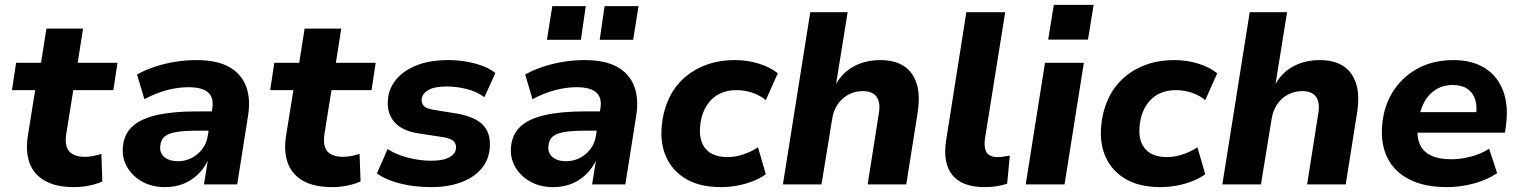

<svg xmlns="http://www.w3.org/2000/svg" viewBox="-20 -755 6227 786"><path d="M283 11Q209 11 163.5 -15Q118 -41 101 -88Q84 -135 94 -199L124 -386H29L46 -498H148L170 -638H320L298 -498H461L444 -386H280L251 -205Q244 -156 264 -134.5Q284 -113 328 -113Q345 -113 362 -116.5Q379 -120 395 -125L399 -12Q374 -1 344 5Q314 11 283 11Z M655 11Q602 11 562 -11.5Q522 -34 500.5 -71Q479 -108 483 -153Q487 -204 520.5 -236Q554 -268 620 -283.5Q686 -299 787 -299H863L851 -220H788Q737 -220 704 -215Q671 -210 654.5 -196.5Q638 -183 636 -157Q633 -128 653.5 -111.5Q674 -95 708 -95Q738 -95 764 -108Q790 -121 808.5 -145.5Q827 -170 831 -202L849 -311Q856 -355 832 -376.5Q808 -398 752 -398Q710 -398 665 -386.5Q620 -375 571 -349L541 -450Q575 -469 614.5 -482Q654 -495 697 -502Q740 -509 784 -509Q867 -509 917 -481.5Q967 -454 987 -402.5Q1007 -351 995 -278L951 0H815L831 -100H832Q815 -64 788 -39Q761 -14 728 -1.5Q695 11 655 11Z M1340 11Q1266 11 1220.5 -15Q1175 -41 1158 -88Q1141 -135 1151 -199L1181 -386H1086L1103 -498H1205L1227 -638H1377L1355 -498H1518L1501 -386H1337L1308 -205Q1301 -156 1321 -134.5Q1341 -113 1385 -113Q1402 -113 1419 -116.5Q1436 -120 1452 -125L1456 -12Q1431 -1 1401 5Q1371 11 1340 11Z M1746 11Q1677 11 1619 -3.5Q1561 -18 1523 -45L1567 -145Q1591 -129 1621 -118.5Q1651 -108 1683.5 -102.5Q1716 -97 1745 -97Q1794 -97 1819.5 -111Q1845 -125 1847 -149Q1848 -167 1836.5 -177.5Q1825 -188 1797 -193L1693 -209Q1626 -219 1594.5 -255.5Q1563 -292 1568 -347Q1571 -391 1600 -427.5Q1629 -464 1683 -486.5Q1737 -509 1817 -509Q1852 -509 1887.5 -503Q1923 -497 1954.5 -485.5Q1986 -474 2008 -456L1963 -357Q1933 -380 1891 -390.5Q1849 -401 1808 -401Q1758 -401 1733 -386Q1708 -371 1706 -348Q1705 -332 1715.5 -321Q1726 -310 1752 -306L1851 -290Q1925 -277 1957.5 -243Q1990 -209 1985 -149Q1981 -100 1950.5 -64Q1920 -28 1867 -8.5Q1814 11 1746 11Z M2244 11Q2191 11 2151 -11.5Q2111 -34 2089.5 -71Q2068 -108 2072 -153Q2076 -204 2109.5 -236Q2143 -268 2209 -283.5Q2275 -299 2376 -299H2452L2440 -220H2377Q2326 -220 2293 -215Q2260 -210 2243.5 -196.5Q2227 -183 2225 -157Q2222 -128 2242.5 -111.5Q2263 -95 2297 -95Q2327 -95 2353 -108Q2379 -121 2397.5 -145.5Q2416 -170 2420 -202L2438 -311Q2445 -355 2421 -376.5Q2397 -398 2341 -398Q2299 -398 2254 -386.5Q2209 -375 2160 -349L2130 -450Q2164 -469 2203.5 -482Q2243 -495 2286 -502Q2329 -509 2373 -509Q2456 -509 2506 -481.5Q2556 -454 2576 -402.5Q2596 -351 2584 -278L2540 0H2404L2420 -100H2421Q2404 -64 2377 -39Q2350 -14 2317 -1.5Q2284 11 2244 11ZM2435 -592 2455 -730H2594L2572 -592ZM2219 -592 2241 -730H2378L2358 -592Z M2931 11Q2847 11 2791 -21Q2735 -53 2708.5 -109.5Q2682 -166 2689 -240Q2694 -297 2716 -346.5Q2738 -396 2776.5 -432Q2815 -468 2868.5 -488.5Q2922 -509 2989 -509Q3041 -509 3088 -494Q3135 -479 3164 -455L3115 -345Q3093 -364 3061 -375Q3029 -386 2996 -386Q2960 -386 2933 -374.5Q2906 -363 2887.5 -342Q2869 -321 2858.5 -294Q2848 -267 2846 -235Q2841 -178 2869.5 -145Q2898 -112 2959 -112Q2990 -112 3023 -123Q3056 -134 3083 -152L3115 -42Q3094 -26 3064 -14Q3034 -2 3000 4.5Q2966 11 2931 11Z M3185 0 3297 -705H3450L3402 -407H3400Q3429 -459 3476.5 -484Q3524 -509 3584 -509Q3642 -509 3679.5 -485Q3717 -461 3732.5 -413Q3748 -365 3736 -290L3690 0H3532L3577 -286Q3583 -318 3577.5 -339Q3572 -360 3556 -371Q3540 -382 3512 -382Q3479 -382 3452 -367Q3425 -352 3408 -326Q3391 -300 3386 -264L3343 0Z M4011 11Q3919 11 3879 -38Q3839 -87 3853 -179L3936 -705H4095L4012 -186Q4009 -162 4013 -145.5Q4017 -129 4029.5 -120.5Q4042 -112 4063 -112Q4077 -112 4089 -114Q4101 -116 4114 -118L4103 -3Q4081 4 4059 7.5Q4037 11 4011 11Z M4271 -593 4294 -735H4457L4434 -593ZM4179 0 4258 -498H4417L4338 0Z M4730 11Q4646 11 4590 -21Q4534 -53 4507.5 -109.5Q4481 -166 4488 -240Q4493 -297 4515 -346.5Q4537 -396 4575.5 -432Q4614 -468 4667.5 -488.5Q4721 -509 4788 -509Q4840 -509 4887 -494Q4934 -479 4963 -455L4914 -345Q4892 -364 4860 -375Q4828 -386 4795 -386Q4759 -386 4732 -374.5Q4705 -363 4686.5 -342Q4668 -321 4657.5 -294Q4647 -267 4645 -235Q4640 -178 4668.5 -145Q4697 -112 4758 -112Q4789 -112 4822 -123Q4855 -134 4882 -152L4914 -42Q4893 -26 4863 -14Q4833 -2 4799 4.5Q4765 11 4730 11Z M4984 0 5096 -705H5249L5201 -407H5199Q5228 -459 5275.5 -484Q5323 -509 5383 -509Q5441 -509 5478.5 -485Q5516 -461 5531.5 -413Q5547 -365 5535 -290L5489 0H5331L5376 -286Q5382 -318 5376.5 -339Q5371 -360 5355 -371Q5339 -382 5311 -382Q5278 -382 5251 -367Q5224 -352 5207 -326Q5190 -300 5185 -264L5142 0Z M5903 11Q5811 11 5749.5 -20.5Q5688 -52 5660 -108.5Q5632 -165 5638 -240Q5644 -319 5682 -379.5Q5720 -440 5783.5 -474.5Q5847 -509 5930 -509Q6008 -509 6060 -475.5Q6112 -442 6134 -381.5Q6156 -321 6145 -241L6141 -212H5760L5773 -296H6037L6022 -280Q6028 -319 6019 -347.5Q6010 -376 5987 -391.5Q5964 -407 5926 -407Q5889 -407 5860.5 -390Q5832 -373 5814.5 -344Q5797 -315 5790 -278L5786 -249Q5778 -202 5790.5 -169Q5803 -136 5836 -119.5Q5869 -103 5920 -103Q5960 -103 6002 -114Q6044 -125 6076 -146L6109 -46Q6067 -18 6012.5 -3.5Q5958 11 5903 11Z"/></svg>

Font: Nunito Sans 9pt ExtraBold
Style: Italic
Weight: 800
Italic angle: -9°
Version: Version 3.101;gftools[0.9.27]